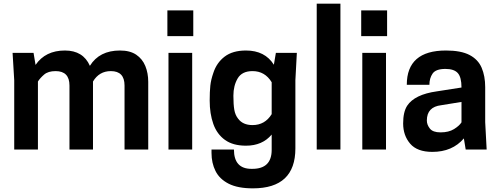

<svg xmlns="http://www.w3.org/2000/svg" viewBox="-20 -820 2735 1053"><path d="M793 0H663V-351Q663 -430 588 -430Q524 -430 490 -373V0H361V-351Q361 -430 285 -430Q244 -430 222 -411Q200 -392 188 -373V0H58V-380L49 -530H164L175 -464Q229 -543 336 -543Q436 -543 473 -459Q525 -543 638 -543Q693 -543 727 -520Q761 -497 777 -458Q793 -419 793 -371Z M1034 0H904V-530H1034ZM1040 -622H898V-763H1040Z M1367 213Q1284 213 1234 187.5Q1184 162 1162 118Q1140 74 1140 19V0H1263Q1263 106 1359 106H1364Q1470 106 1470 2V-82Q1419 -21 1329 -21Q1258 -21 1214 -52.5Q1170 -84 1150 -140Q1130 -196 1130 -269Q1130 -317 1133.5 -350Q1137 -383 1150 -420Q1168 -476 1212 -509.5Q1256 -543 1329 -543Q1433 -543 1482 -465L1493 -530H1608L1600 -380V-6Q1600 213 1367 213ZM1365 -134Q1433 -134 1470 -194V-369Q1433 -430 1365 -430Q1307 -430 1283.5 -390Q1260 -350 1260 -295Q1260 -247 1265 -218Q1270 -189 1286 -169Q1312 -134 1365 -134Z M1847 0H1717V-800H1847Z M2097 0H1967V-530H2097ZM2103 -622H1961V-763H2103Z M2351 13Q2268 13 2229.5 -32Q2191 -77 2191 -143Q2191 -206 2213 -240Q2254 -302 2376 -319L2511 -340Q2511 -397 2490.5 -419.5Q2470 -442 2423 -442Q2370 -442 2352.5 -416.5Q2335 -391 2335 -355H2211Q2211 -543 2426 -543Q2508 -543 2555 -518.5Q2602 -494 2621.5 -448.5Q2641 -403 2641 -342V-150L2649 0H2534L2524 -61Q2461 13 2351 13ZM2396 -94Q2441 -94 2470 -112Q2499 -130 2511 -149V-261L2400 -243Q2321 -234 2321 -159Q2321 -136 2337.5 -115Q2354 -94 2396 -94Z"/></svg>

Font: Tanohe Sans SemiBold
Style: Regular
Weight: 600
Designer: Village Type and Design LLC & Cristiano Sobral
Foundry: Cooper Hewitt Smithsonian Design Museum
Version: Version 1.00;September 29, 2021;FontCreator 13.0.0.2655 64-b